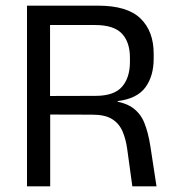

<svg xmlns="http://www.w3.org/2000/svg" viewBox="-20 -659 616 679"><path d="M448 0 430 -131Q425 -168 413 -195.2Q401 -222.5 376.2 -238Q351.5 -253.5 306 -253.5L132.5 -254V-319.5L318 -320Q383.5 -320 411.5 -352.2Q439.5 -384.5 439.5 -440V-455Q439.5 -510 411 -540.2Q382.5 -570.5 316 -570.5H130V-639H327Q430 -639 476.8 -593.8Q523.5 -548.5 523.5 -469V-452Q523.5 -389.5 494 -349.8Q464.5 -310 396 -301.5V-291.5L360.5 -304Q416 -300 446.2 -279.8Q476.5 -259.5 490.5 -224.5Q504.5 -189.5 512 -140.5L533.5 0ZM75.5 0V-639H157V-297.5L157.5 -266V0Z"/></svg>

Font: Anek Gujarati
Style: Regular
Weight: 400
Designer: Mrunmayee Ghaisas (Gujarati), Yesha Goshar (Latin)
Foundry: Ek Type
Version: Version 1.003